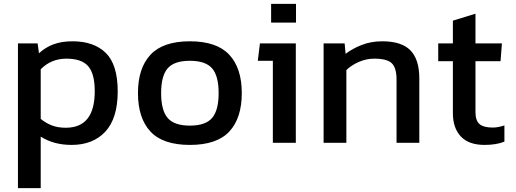

<svg xmlns="http://www.w3.org/2000/svg" viewBox="-20 -748 2674 995"><path d="M73 227V-523H175L182 -472Q216 -503 257.5 -518.5Q299 -534 356 -534Q467 -534 528.5 -473.5Q590 -413 590 -274Q590 -135 526 -66Q462 3 351 3Q258 3 191 -40V227ZM321 -86Q471 -86 471 -275Q471 -366 437 -405Q403 -444 324 -444Q245 -444 191 -389V-132Q216 -111 247.5 -98.5Q279 -86 321 -86Z M964 3Q824 3 759.5 -66.5Q695 -136 695 -265.5Q695 -395 760 -464.5Q825 -534 964 -534Q1103 -534 1168 -464.5Q1233 -395 1233 -265.5Q1233 -136 1168.5 -66.5Q1104 3 964 3ZM964 -97Q1045 -97 1079 -136.5Q1113 -176 1113 -265.5Q1113 -355 1079 -394Q1045 -433 964 -433Q883 -433 849 -394Q815 -355 815 -265.5Q815 -176 849 -136.5Q883 -97 964 -97Z M1513 -8H1394V-433H1316L1327 -523H1513ZM1385 -631V-728H1514V-631Z M1657 -8V-523H1766L1771 -469Q1806 -496 1854.5 -515Q1903 -534 1961 -534Q2061 -534 2107 -487Q2153 -440 2153 -341V-8H2035V-336Q2035 -396 2010.5 -420Q1986 -444 1919 -444Q1879 -444 1840.5 -427.5Q1802 -411 1775 -385V-8Z M2594 -14Q2552 3 2491 3Q2409 3 2368 -41Q2327 -85 2327 -161V-431H2251V-523H2327V-641L2444 -677V-523H2581L2574 -431H2444V-168Q2444 -123 2465 -105Q2486 -87 2533 -87Q2562 -87 2594 -98Z"/></svg>

Font: Kanit Cyrillic
Style: Regular
Weight: 400
Designer: Katatrad Team, Sasha Pavljenko
Foundry: CadsonDemak, Pavljenko + Design
Version: Version 1.002;Fontself Maker 3.5.7